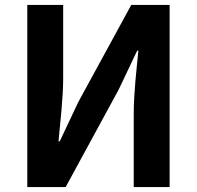

<svg xmlns="http://www.w3.org/2000/svg" viewBox="-20 -761 801 781"><path d="M91 0H247L463 -397L538 -555H543C535 -475 524 -382 524 -297V0H670V-741H514L298 -345L223 -186H218C225 -263 237 -361 237 -445V-741H91Z"/></svg>

Font: Source Han Sans JP
Style: Bold
Weight: 700
Designer: Ryoko NISHIZUKA 西塚涼子 (kana, bopomofo & ideographs); Paul D. Hunt (Latin, Greek & Cyrillic); Sandoll Communications 산돌커뮤니
Foundry: Adobe
Version: Version 2.002;hotconv 1.0.116;makeotfexe 2.5.65601